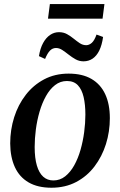

<svg xmlns="http://www.w3.org/2000/svg" viewBox="-20 -890 576 922"><path d="M309.5 -536.5Q375.5 -536.5 419.2 -511Q463 -485.5 485.2 -437.8Q507.5 -390 507.5 -322.5Q507.5 -258 488.8 -198.2Q470 -138.5 434 -91Q398 -43.5 345.8 -16Q293.5 11.5 227 11.5Q161.5 11.5 117.5 -14Q73.5 -39.5 51.5 -87.2Q29.5 -135 29 -201Q29 -266.5 48 -326.8Q67 -387 103.5 -434.2Q140 -481.5 192 -509Q244 -536.5 309.5 -536.5ZM301.5 -501Q269.5 -501 244.2 -481.2Q219 -461.5 200.5 -428.2Q182 -395 170 -353.8Q158 -312.5 152.2 -268.5Q146.5 -224.5 146.5 -184Q146.5 -131 157 -95.2Q167.5 -59.5 187.5 -41.5Q207.5 -23.5 236.5 -23.5Q268 -23.5 293 -43.2Q318 -63 336.5 -96.2Q355 -129.5 366.8 -170.8Q378.5 -212 384.2 -255.5Q390 -299 390 -339.5Q390 -388 381.5 -424.2Q373 -460.5 353.8 -480.8Q334.5 -501 301.5 -501ZM167 -620.5Q173 -658 187 -683.5Q201 -709 220.5 -722.2Q240 -735.5 263 -735.5Q285 -735.5 302 -726Q319 -716.5 334 -704.2Q349 -692 363.2 -682.5Q377.5 -673 394 -673Q408 -673 420.8 -684.2Q433.5 -695.5 443.5 -724L475 -712.5Q469.5 -673.5 456.8 -647.5Q444 -621.5 424.8 -608.5Q405.5 -595.5 381 -595.5Q360.5 -595.5 343 -605.2Q325.5 -615 309.8 -627.5Q294 -640 279.2 -649.8Q264.5 -659.5 249 -659.5Q232.5 -659.5 220.2 -647.2Q208 -635 196.5 -607ZM219.5 -870.5H481.5L472.5 -800.5H210.5Z"/></svg>

Font: Merriweather 96pt Medium
Style: Italic
Weight: 500
Italic angle: -7.8°
Version: Version 2.101